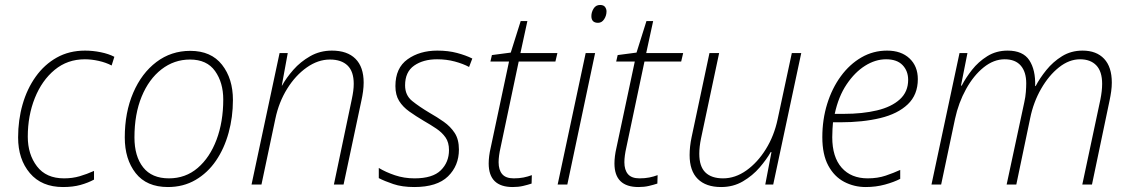

<svg xmlns="http://www.w3.org/2000/svg" viewBox="-20 -744 4554 774"><path d="M234 10Q148 10 100.5 -46Q53 -102 53 -190Q53 -260 71 -323Q89 -386 124 -435Q159 -484 209 -512Q259 -540 323 -540Q354 -540 386 -533.5Q418 -527 441 -515L430 -480Q407 -492 378 -498.5Q349 -505 322 -505Q252 -505 200.5 -462.5Q149 -420 120.5 -349Q92 -278 92 -193Q92 -122 129 -73.5Q166 -25 238 -25Q272 -25 301 -33.5Q330 -42 359 -55V-20Q335 -7 304.5 1.5Q274 10 234 10Z M657 10Q571 10 527 -46Q483 -102 483 -190Q483 -291 517 -370Q551 -449 610.5 -494Q670 -539 747 -539Q831 -539 875 -483Q919 -427 919 -341Q919 -272 901.5 -208.5Q884 -145 850.5 -96Q817 -47 768 -18.5Q719 10 657 10ZM661 -25Q728 -25 777 -67Q826 -109 853 -181Q880 -253 880 -343Q880 -411 847 -457.5Q814 -504 746 -504Q682 -504 631 -464.5Q580 -425 551 -354.5Q522 -284 522 -190Q522 -114 557 -69.5Q592 -25 661 -25Z M994 0 1107 -530H1140L1116 -399H1117Q1134 -430 1162.5 -462.5Q1191 -495 1230.5 -517.5Q1270 -540 1318 -540Q1380 -540 1413 -507Q1446 -474 1446 -411Q1446 -394 1443.5 -375.5Q1441 -357 1437 -339L1365 0H1326L1398 -343Q1402 -362 1404 -377Q1406 -392 1406 -406Q1406 -456 1381 -480Q1356 -504 1310 -504Q1262 -504 1216.5 -472Q1171 -440 1137.5 -386Q1104 -332 1090 -265L1034 0Z M1650 10Q1601 10 1565.5 -2Q1530 -14 1507 -26V-67Q1535 -50 1572 -37.5Q1609 -25 1651 -25Q1724 -25 1757 -57.5Q1790 -90 1790 -139Q1790 -170 1776 -190Q1762 -210 1739 -225.5Q1716 -241 1688 -257Q1656 -276 1630 -294.5Q1604 -313 1589 -337Q1574 -361 1574 -397Q1574 -470 1623 -505Q1672 -540 1743 -540Q1787 -540 1822.5 -530.5Q1858 -521 1884 -508L1871 -474Q1847 -487 1813.5 -496Q1780 -505 1742 -505Q1686 -505 1649.5 -479.5Q1613 -454 1613 -400Q1613 -360 1641.5 -337Q1670 -314 1712 -289Q1742 -272 1769 -253Q1796 -234 1813 -208Q1830 -182 1830 -141Q1830 -76 1786 -33Q1742 10 1650 10Z M2047 10Q1950 10 1950 -85Q1950 -99 1952 -115Q1954 -131 1958 -148L2032 -496H1957L1963 -522L2039 -532L2079 -659H2106L2078 -530H2227L2219 -496H2071L1998 -150Q1990 -115 1990 -90Q1990 -59 2004.5 -42Q2019 -25 2051 -25Q2073 -25 2090.5 -28.5Q2108 -32 2124 -38L2123 -4Q2108 1 2089 5.5Q2070 10 2047 10Z M2391 -652Q2364 -652 2364 -679Q2364 -695 2373 -709.5Q2382 -724 2399 -724Q2413 -724 2419 -716Q2425 -708 2425 -698Q2425 -681 2415.5 -666.5Q2406 -652 2391 -652ZM2228 0 2341 -530H2379L2267 0Z M2554 10Q2457 10 2457 -85Q2457 -99 2459 -115Q2461 -131 2465 -148L2539 -496H2464L2470 -522L2546 -532L2586 -659H2613L2585 -530H2734L2726 -496H2578L2505 -150Q2497 -115 2497 -90Q2497 -59 2511.5 -42Q2526 -25 2558 -25Q2580 -25 2597.5 -28.5Q2615 -32 2631 -38L2630 -4Q2615 1 2596 5.5Q2577 10 2554 10Z M2887 10Q2826 10 2793 -22.5Q2760 -55 2760 -119Q2760 -136 2762 -154Q2764 -172 2768 -191L2840 -530H2879L2806 -186Q2799 -152 2799 -124Q2799 -73 2823.5 -49Q2848 -25 2895 -25Q2944 -25 2989 -57Q3034 -89 3067.5 -143Q3101 -197 3115 -264L3172 -530H3210L3097 0H3065L3090 -131H3087Q3070 -101 3042 -68.5Q3014 -36 2975 -13Q2936 10 2887 10Z M3470 10Q3423 10 3383 -11Q3343 -32 3319 -76.5Q3295 -121 3295 -191Q3295 -262 3314.5 -325Q3334 -388 3369.5 -436.5Q3405 -485 3452.5 -512.5Q3500 -540 3556 -540Q3613 -540 3646.5 -508.5Q3680 -477 3680 -425Q3680 -362 3639.5 -323.5Q3599 -285 3528.5 -268Q3458 -251 3367 -251H3338Q3337 -240 3336 -224Q3335 -208 3335 -191Q3335 -111 3373 -68Q3411 -25 3478 -25Q3518 -25 3550.5 -36Q3583 -47 3609 -59V-23Q3584 -10 3547.5 0Q3511 10 3470 10ZM3345 -285H3382Q3457 -285 3515.5 -299Q3574 -313 3607.5 -343.5Q3641 -374 3641 -422Q3641 -458 3618.5 -481.5Q3596 -505 3552 -505Q3509 -505 3467.5 -479Q3426 -453 3393 -404Q3360 -355 3345 -285Z M3735 0 3848 -530H3880L3854 -399H3857Q3873 -430 3898.5 -462.5Q3924 -495 3960 -517.5Q3996 -540 4042 -540Q4104 -540 4129.5 -501Q4155 -462 4153 -397H4155Q4171 -428 4198 -461.5Q4225 -495 4261.5 -517.5Q4298 -540 4344 -540Q4400 -540 4431 -507Q4462 -474 4462 -411Q4462 -394 4459.5 -376Q4457 -358 4453 -339L4382 0H4343L4416 -343Q4423 -378 4423 -406Q4423 -456 4399.5 -480.5Q4376 -505 4334 -505Q4290 -505 4249 -472.5Q4208 -440 4177 -386Q4146 -332 4133 -268L4077 0H4038L4109 -331Q4114 -353 4115.5 -373.5Q4117 -394 4117 -408Q4117 -454 4095 -479.5Q4073 -505 4030 -505Q3986 -505 3945.5 -472.5Q3905 -440 3874.5 -385Q3844 -330 3830 -265L3774 0Z"/></svg>

Font: Noto Sans Disp ExtLt
Style: Italic
Weight: 200
Italic angle: -12°
Designer: Monotype Design Team
Foundry: Monotype Imaging Inc.
Version: Version 2.000;GOOG;noto-source:20170915:90ef993387c0